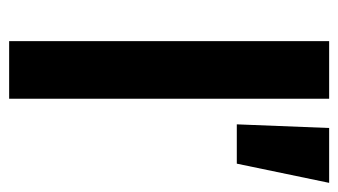

<svg xmlns="http://www.w3.org/2000/svg" viewBox="-180 -560 740 420"><g transform="rotate(90 190.0 -350.0)"><path d="M196 0H70V-700H196ZM252 -498 260 -700H380L338 -498Z"/></g></svg>

Font: Rootstock Sans Headline
Style: Bold
Weight: 700
Designer: Florian Karsten
Foundry: Florian Karsten
Version: Version 2.000;FEAKit 1.0